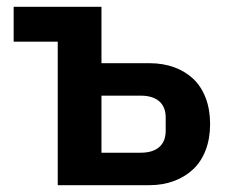

<svg xmlns="http://www.w3.org/2000/svg" viewBox="-20 -542 664 562"><path d="M149 -420H20V-522H277V-357H418C470 -357 514 -341 546 -311C577 -281 595 -236 595 -179C595 -122 577 -77 546 -47C514 -17 470 0 418 0H149ZM392 -95C437 -95 465 -116 465 -159V-198C465 -241 437 -262 392 -262H277V-95Z"/></svg>

Font: Plexus Sans SemiBold
Style: Regular
Weight: 600
Version: Version 2.001;PS 002.001;hotconv 1.0.70;makeotf.lib2.5.58329